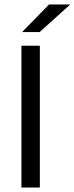

<svg xmlns="http://www.w3.org/2000/svg" viewBox="-20 -845 335 865"><path d="M159.5 0H76.5V-639H159.5ZM201 -825H295V-823.5L158.5 -700.5H80.5V-701.5Z"/></svg>

Font: Anek Gurmukhi
Style: Regular
Weight: 400
Designer: Sarang Kulkarni (Gurmukhi), Yesha Goshar (Latin)
Foundry: Ek Type
Version: Version 1.003